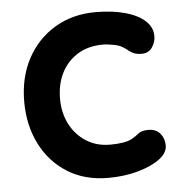

<svg xmlns="http://www.w3.org/2000/svg" viewBox="-45 -588 605 641"><g transform="rotate(-5 257.5 -267.5)"><path d="M298 -545Q355 -545 397.5 -533Q440 -521 463.5 -499.5Q487 -478 487 -448Q487 -428 475 -410.5Q463 -393 440 -393Q424 -393 413.5 -397.5Q403 -402 395 -409Q387 -416 376 -422Q366 -428 345.5 -431.5Q325 -435 315 -435Q264 -435 228.5 -413Q193 -391 174 -353.5Q155 -316 155 -267Q155 -219 174.5 -181.5Q194 -144 228.5 -122Q263 -100 308 -100Q333 -100 351 -103Q369 -106 381 -112Q395 -120 406 -129Q417 -138 439 -138Q465 -138 479 -121.5Q493 -105 493 -81Q493 -56 465 -35.5Q437 -15 391.5 -2.5Q346 10 293 10Q214 10 156 -26.5Q98 -63 66.5 -126Q35 -189 35 -267Q35 -349 68.5 -411.5Q102 -474 161.5 -509.5Q221 -545 298 -545Z"/></g></svg>

Font: Quicksand Variable Light
Style: Regular
Weight: 300
Designer: Andrew Paglinawan
Foundry: Andrew Paglinawan
Version: Version 3.004